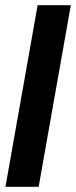

<svg xmlns="http://www.w3.org/2000/svg" viewBox="-20 -720 293 740"><path d="M1 0 125 -700H253L129 0Z"/></svg>

Font: Rethink Sans
Style: Bold Italic
Weight: 700
Italic angle: -10°
Designer: The Rethink Sans project authors (Hans Thiessen). DM Sans designed by Colophon Foundry.
Foundry: Rethink Communications LLC
Version: Version 1.001